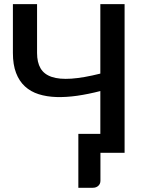

<svg xmlns="http://www.w3.org/2000/svg" viewBox="-20 -740 709 930"><path d="M583.5 -720V0H466.5V135.5Q466.5 150.5 456.2 160Q446 169.5 429.5 169.5H359.5V-91.5H466V-299Q408 -284 354 -276.2Q300 -268.5 253 -270Q206 -271.5 167.2 -283.8Q128.5 -296 100.8 -321.5Q73 -347 57.8 -386.8Q42.5 -426.5 42.5 -483.5V-720H159.5V-483.5Q159.5 -438 176.5 -409Q193.5 -380 230.5 -367.5Q267.5 -355 325.8 -359Q384 -363 466 -383.5V-720Z"/></svg>

Font: Lato SemiBold
Style: Regular
Weight: 600
Designer: Lukasz Dziedzic with Adam Twardoch and Botio Nikoltchev
Foundry: tyPoland Lukasz Dziedzic
Version: Version 2.015; 2015-08-06; http://www.latofonts.com/